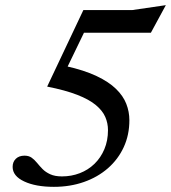

<svg xmlns="http://www.w3.org/2000/svg" viewBox="-20 -714 664 745"><path d="M282 -587 321.5 -619.5 223 -415.5 235.5 -457.5Q307 -441.5 354.5 -419Q402 -396.5 430 -369.2Q458 -342 470 -311.2Q482 -280.5 482 -247.5Q482 -190.5 460.2 -143.2Q438.5 -96 398.8 -61.2Q359 -26.5 305.5 -7.8Q252 11 189 11Q118.5 11 73.8 -10Q29 -31 29 -66.5Q29 -86 41.5 -98Q54 -110 75 -110Q92 -110 103 -102Q114 -94 123.8 -82Q133.5 -70 145.2 -58Q157 -46 175 -37.8Q193 -29.5 220.5 -29.5Q257 -29.5 289.5 -42Q322 -54.5 346.5 -78.2Q371 -102 385 -135.2Q399 -168.5 399 -209Q399 -236 388.5 -260.2Q378 -284.5 352 -306.2Q326 -328 279.8 -346Q233.5 -364 163 -378L303.5 -675H493.5L623.5 -694L565.5 -587Z"/></svg>

Font: Newsreader 24pt Medium
Style: Italic
Weight: 500
Italic angle: -17°
Designer: Hugues Gentile
Foundry: Production Type
Version: Version 1.003